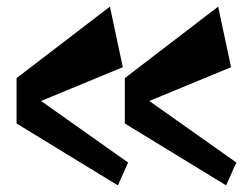

<svg xmlns="http://www.w3.org/2000/svg" viewBox="-20 -537 759 580"><path d="M104 -232 351 -334 312 -517 30 -301V-164L336 23L367 -46ZM431 -232 678 -334 639 -517 357 -301V-164L663 23L694 -46Z"/></svg>

Font: Peralta
Style: Regular
Weight: 400
Designer: Astigmatic (AOETI)
Foundry: Astigmatic (AOETI)
Version: Version 1.000